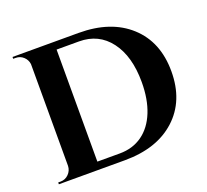

<svg xmlns="http://www.w3.org/2000/svg" viewBox="-120 -846 1069 992"><g transform="rotate(-20 414.0 -350.0)"><path d="M405 0H42V-10H55Q81 -10 99.5 -28.5Q118 -47 119 -73V-633Q116 -657 98 -673.5Q80 -690 55 -690H42V-700H405Q582 -700 685 -606Q788 -512 788 -350Q788 -188 685 -94Q582 0 405 0ZM392 -42Q464 -42 516.5 -79.5Q569 -117 597 -186.5Q625 -256 625 -350Q625 -492 562.5 -575Q500 -658 392 -658H269V-42Z"/></g></svg>

Font: Cinzel Decorative
Style: Bold
Weight: 700
Version: Version 1.002;PS 001.002;hotconv 1.0.56;makeotf.lib2.0.21325